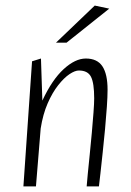

<svg xmlns="http://www.w3.org/2000/svg" viewBox="-20 -669 470 689"><path d="M64 0 95 -449 127 -459 132 -308Q167 -383 208.5 -421Q250 -459 288 -459Q329 -459 347.5 -431Q366 -403 366 -347Q366 -323 363.5 -286Q361 -249 357 -206Q353 -163 348.5 -121.5Q344 -80 340.5 -47.5Q337 -15 335 0H291Q292 -14 295 -45Q298 -76 302 -114.5Q306 -153 309.5 -192.5Q313 -232 315.5 -265Q318 -298 318 -316Q318 -371 306.5 -393.5Q295 -416 263 -416Q249 -416 229.5 -403Q210 -390 189 -363.5Q168 -337 151 -298Q134 -259 126 -208L109 0ZM181 -516 320 -649 372 -638 219 -516Z"/></svg>

Font: Ancizar Sans Thin
Style: Italic
Weight: 100
Italic angle: -4°
Designer: Cesar Puertas, Viviana Monsalve, Julian Moncada, Julian Prieto, Jose Castro, Mariel Hernandez, Felipe Aragon, Sara Alarc
Version: Version 8.100